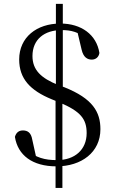

<svg xmlns="http://www.w3.org/2000/svg" viewBox="-20 -838 590 984"><path d="M269.5 14.6C397.7 14.6 494.6 -57.6 494.6 -175.8C494.6 -263.7 455.9 -332.7 309.3 -391.1L280.1 -401.7C188.9 -437.5 146.4 -480.4 146.4 -550.9C146.4 -636.4 207.7 -683.8 295.7 -683.8C344.7 -683.8 381.8 -674.4 430.5 -636.1L374.4 -684.2L398.3 -583.5C407.5 -543.6 428.3 -532.5 450.5 -532.5C469.3 -532.5 485.7 -543.8 489.5 -566.4C474.8 -660.8 396.3 -717.4 289.6 -717.4C167.9 -717.4 78.3 -646.8 78.3 -533.2C78.3 -434.2 135 -374.4 245.2 -329.1L284.6 -313.1C393.3 -267.2 424.1 -228.1 424.1 -155.8C424.1 -71.4 363.8 -17.4 272.1 -17.4C207.4 -17.4 165.4 -30.4 115.4 -69.3L168 -20.3L145.3 -122.6C139.3 -158.4 121.3 -169.5 97.3 -169.5C77.6 -169.5 62.9 -159.4 56.4 -136.5C71.3 -42.6 145.6 14.6 269.5 14.6ZM264.7 125.3H299.8V-355.5H264.7ZM266.5 -355.5H301.9V-818.3H266.5Z"/></svg>

Font: Source Han Serif CN VF
Style: Regular
Weight: 250
Designer: Ryoko NISHIZUKA 西塚涼子 (kana & ideographs); Frank Grießhammer (Latin, Greek & Cyrillic); Wenlong ZHANG 张文龙 (bopomofo); San
Foundry: Adobe
Version: Version 2.002;hotconv 1.1.0;makeotfexe 2.6.0